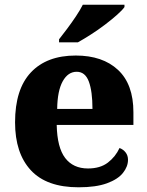

<svg xmlns="http://www.w3.org/2000/svg" viewBox="-20 -786 626 816"><path d="M314 10Q178 10 111 -62.5Q44 -135 44 -266Q44 -407 111.5 -478.5Q179 -550 302 -550Q416 -550 481.5 -489Q547 -428 547 -309V-255H221Q223 -159 257 -114.5Q291 -70 354 -70Q406 -70 438.5 -95Q471 -120 488 -157Q504 -151 514 -138Q524 -125 524 -107Q524 -78 502.5 -51Q481 -24 434.5 -7Q388 10 314 10ZM373 -323Q373 -398 357.5 -439.5Q342 -481 306 -481Q269 -481 246.5 -440.5Q224 -400 223 -323ZM231 -619Q246 -638 265.5 -664Q285 -690 303 -717Q321 -744 332 -766H509V-756Q500 -743 477.5 -723Q455 -703 426 -681Q397 -659 366.5 -639.5Q336 -620 311 -606H231Z"/></svg>

Font: Noto Serif Tamil ExtraBold
Style: Italic
Weight: 800
Italic angle: -12°
Designer: Indian Type Foundry, Tom Grace, and the Monotype Design Team
Foundry: Monotype Imaging Inc.
Version: Version 2.003; ttfautohint (v1.8.4.7-5d5b)